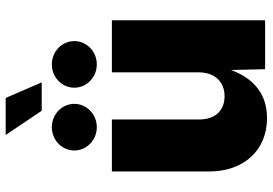

<svg xmlns="http://www.w3.org/2000/svg" viewBox="-164 -800 971 684"><g transform="rotate(-90 322.0 -458.5)"><path d="M242.7 6.8C333.5 6.8 386.2 -45.9 414.1 -121.6L417 0H591.3V-545.9H405.8V-237.3C405.8 -179.2 372.1 -144.5 320.8 -144.5C268.6 -144.5 237.8 -178.7 237.8 -235.8V-545.9H52.7V-198.2C52.7 -77.1 127.4 6.8 242.7 6.8ZM434.1 -599.6C480 -599.6 517.1 -635.7 517.1 -679.7C517.1 -724.1 480 -759.8 434.1 -759.8C388.2 -759.8 351.1 -724.1 351.1 -679.7C351.1 -635.7 388.2 -599.6 434.1 -599.6ZM210.4 -599.6C256.3 -599.6 293.5 -635.7 293.5 -679.7C293.5 -724.1 256.3 -759.8 210.4 -759.8C164.6 -759.8 127.4 -724.1 127.4 -679.7C127.4 -635.7 164.6 -599.6 210.4 -599.6ZM269 -795.9H370.1L314.5 -924.3H182.6Z"/></g></svg>

Font: Raveo ExtraBold
Style: Regular
Weight: 800
Designer: Jakub Foglar, Rasmus Andersson (Inter)
Foundry: Jakubfoglar.com
Version: Version 1.100;Glyphs 3.2.3 (3260)